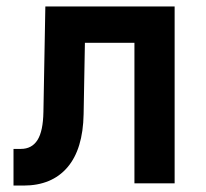

<svg xmlns="http://www.w3.org/2000/svg" viewBox="-20 -570 640 597"><path d="M22 7V-107H45Q79 -107 96.5 -134.5Q114 -162 115 -222L121 -550H523V0H398V-437H244L240 -215Q238 -106 189.5 -49.5Q141 7 53 7Z"/></svg>

Font: JetBrains Mono NL
Style: Bold
Weight: 700
Monospace: yes
Designer: Philipp Nurullin, Konstantin Bulenkov
Foundry: JetBrains
Version: Version 2.305; ttfautohint (v1.8.4.7-5d5b)